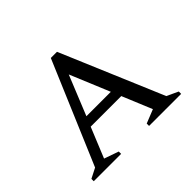

<svg xmlns="http://www.w3.org/2000/svg" viewBox="-131 -744 923 923"><g transform="rotate(-45 330.0 -282.5)"><path d="M33 0V-16L84 -42L306 -565H348L569 -43L627 -16V0H409V-16L479 -44L416 -196H208L145 -42L219 -16V0ZM229 -246H395L311 -448Z"/></g></svg>

Font: Spectral SC
Style: Regular
Weight: 400
Designer: Jean-Baptiste Levee
Foundry: Production Type
Version: Version 2.001